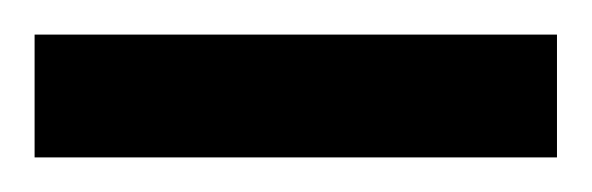

<svg xmlns="http://www.w3.org/2000/svg" viewBox="-20 -707 342 111"><path d="M0 -616V-687H302V-616Z"/></svg>

Font: Saira Medium
Style: Regular
Weight: 500
Designer: Hector Gatti with collaboration of the Omnibus-Type team
Foundry: Omnibus-Type
Version: Version 1.100; ttfautohint (v1.8.3)